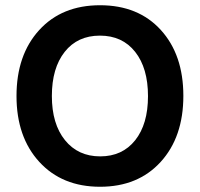

<svg xmlns="http://www.w3.org/2000/svg" viewBox="-20 -706 763 733"><path d="M361.5 -570Q276 -570 227 -508Q178 -446 178 -339.5Q178 -233 228 -171Q278 -109 362.5 -109Q447 -109 496 -170.5Q545 -232 545 -339Q545 -446 496 -508Q447 -570 361.5 -570ZM362 -686Q508 -686 594 -591.5Q680 -497 680 -340Q680 -183 593.5 -88Q507 7 362 7Q217 7 130 -88Q43 -183 43 -339.5Q43 -496 129.5 -591Q216 -686 362 -686Z"/></svg>

Font: Hind Guntur SemiBold
Style: Regular
Weight: 600
Designer: Manushi Parikh, Hitesh Malaviya
Foundry: Indian Type Foundry
Version: Version 1.000;PS 1.0;hotconv 1.0.86;makeotf.lib2.5.63406; tt